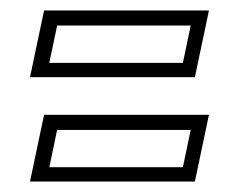

<svg xmlns="http://www.w3.org/2000/svg" viewBox="-20 -486 458 368"><path d="M37.5 -138 64.5 -266H380.5L353.5 -138ZM74.5 -165.5H330.5L345.5 -237H89.5ZM37.5 -338 64.5 -466H380.5L353.5 -338ZM74.5 -365.5H330.5L345.5 -437H89.5Z"/></svg>

Font: Tourney Light
Style: Italic
Weight: 300
Italic angle: -12°
Version: Version 1.015